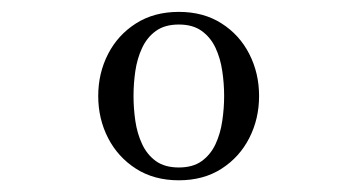

<svg xmlns="http://www.w3.org/2000/svg" viewBox="-20 -783 610 328"><path d="M147.8 -619Q147.8 -658 164.6 -690.7Q181.4 -723.4 212.3 -743Q243.2 -762.7 285.5 -762.7Q327.8 -762.7 358.5 -743Q389.3 -723.4 405.9 -690.7Q422.6 -658 422.6 -619Q422.6 -580 405.9 -547.3Q389.3 -514.6 358.5 -494.8Q327.8 -475 285.5 -475Q243.2 -475 212.3 -494.8Q181.4 -514.6 164.6 -547.3Q147.8 -580 147.8 -619ZM208.1 -619Q208.1 -598 211.2 -576.4Q214.4 -554.8 222.8 -536.8Q231.2 -518.8 246.3 -507.8Q261.5 -496.9 285.5 -496.9Q309.5 -496.9 324.6 -507.8Q339.8 -518.8 348.2 -536.8Q356.6 -554.8 359.7 -576.4Q362.9 -598 362.9 -619Q362.9 -640.3 359.7 -661.7Q356.6 -683.2 348.2 -701.2Q339.8 -719.2 324.6 -730.1Q309.5 -741.1 285.5 -741.1Q261.5 -741.1 246.3 -730.1Q231.2 -719.2 222.8 -701.2Q214.4 -683.2 211.2 -661.7Q208.1 -640.3 208.1 -619Z"/></svg>

Font: Bodoni* 06pt
Style: Regular
Weight: 400
Version: Version 2.3